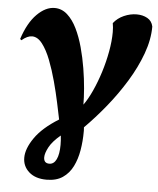

<svg xmlns="http://www.w3.org/2000/svg" viewBox="-59 -774 818 997"><g transform="rotate(5 349.5 -276.0)"><path d="M221 172Q163 172 129.5 142.5Q96 113 96 68Q96 21 135.5 -36Q175 -93 259 -145Q252 -179 241 -231Q230 -283 214.5 -340.5Q199 -398 179.5 -448.5Q160 -499 135.5 -531Q111 -563 82 -563Q57 -563 28 -538L21 -544Q49 -630 94 -675Q139 -720 186 -720Q223 -720 252 -694Q281 -668 302 -625Q323 -582 337.5 -529Q352 -476 361 -421Q370 -366 374 -317Q378 -268 378 -233Q400 -263 421.5 -310Q443 -357 460 -411Q477 -465 487 -520Q497 -575 497 -621Q497 -633 496 -645.5Q495 -658 493 -668Q514 -695 547 -709.5Q580 -724 613 -724Q645 -724 669 -710.5Q693 -697 699 -668Q699 -600 672 -526Q645 -452 600 -378.5Q555 -305 500.5 -238Q446 -171 391 -116Q392 -108 392 -100.5Q392 -93 392 -93Q392 -44 384 3.5Q376 51 357 89Q338 127 305 149.5Q272 172 221 172ZM228 88Q252 88 265 61Q278 34 278 -15Q278 -38 275 -63Q233 -28 216 4Q199 36 199 57Q199 88 228 88Z"/></g></svg>

Font: Agbalumo
Style: Regular
Weight: 400
Designer: Raphael Alegbeleye
Foundry: Sorkin Type Co.
Version: Version 1.000; ttfautohint (v1.8.4)